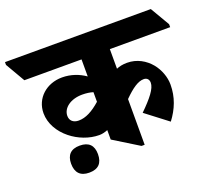

<svg xmlns="http://www.w3.org/2000/svg" viewBox="-187 -777 1080 975"><g transform="rotate(-20 352.5 -290.0)"><path d="M252 -115C268 -115 283 -119 298 -125V-74L434 10H451V-237C495 -281 529 -305 560 -305C578 -305 588 -293 588 -276C588 -244 555 -203 497 -146L616 -55C656 -108 679 -165 679 -233C679 -273 663 -317 636 -350C606 -386 562 -412 509 -412C486 -412 467 -408 451 -401V-507H777V-523L716 -627H-72V-612L-11 -507H298V-415C264 -439 221 -455 173 -455C89 -455 23 -397 23 -316C23 -260 54 -208 100 -171C142 -137 198 -115 252 -115ZM132 -262C132 -304 176 -338 240 -338C262 -338 282 -335 298 -330V-278C255 -240 217 -220 179 -220C150 -220 132 -236 132 -262ZM139 47C188 47 212 22 212 -27C212 -74 188 -99 139 -99C91 -99 67 -74 67 -27C67 21 91 47 139 47Z"/></g></svg>

Font: Noto Serif Devanagari SemiCondensed Black
Style: Regular
Weight: 900
Width: 4
Designer: Universal Thirst, Indian Type Foundry and the Monotype Design Team
Foundry: Monotype Imaging Inc.
Version: Version 2.004